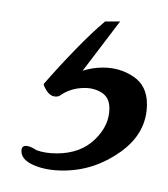

<svg xmlns="http://www.w3.org/2000/svg" viewBox="-20 -20 157 179"><path d="M39 139Q23 139 11.5 134Q0 129 0 121Q0 116 4 116Q8 116 14 120Q22 123 33 123Q55 123 68.5 110Q82 97 82 81Q82 71 75 66.5Q68 62 59 62Q46 62 36 69Q35 70 32 70Q27 70 23.5 64.5Q20 59 21 58Q34 43 50 26.5Q66 10 78 0H92L57 46Q66 43 76 43Q92 43 104.5 51.5Q117 60 117 77Q117 104 92.5 121.5Q68 139 39 139Z"/></svg>

Font: Petemoss
Style: Regular
Weight: 400
Designer: Robert E. Leuschke
Foundry: Robert E. Leuschke
Version: Version 1.010; ttfautohint (v1.8.3)